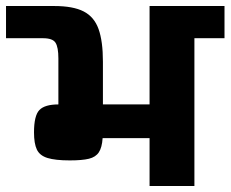

<svg xmlns="http://www.w3.org/2000/svg" viewBox="-90 -627 766 638"><path d="M407 -9V-168H251Q249 -137 238.5 -121Q228 -105 205.5 -99.5Q183 -94 142 -94Q94 -94 68 -102Q42 -110 32.5 -130Q23 -150 23 -187Q23 -243 41 -261.5Q59 -280 104 -280V-433Q104 -470 94.5 -485Q85 -500 53 -500H-70V-607H90Q153 -607 188 -589Q223 -571 237.5 -530.5Q252 -490 252 -422V-280H407V-607H656V-500H556V-9Z"/></svg>

Font: Bakbak One
Style: Regular
Weight: 400
Designer: Saumya Kishore and Sanchit Sawaria
Foundry: A Good Feeling
Version: Version 1.003; ttfautohint (v1.8.3)